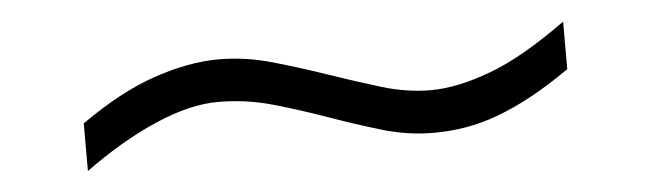

<svg xmlns="http://www.w3.org/2000/svg" viewBox="-26 -429 886 261"><g transform="rotate(-5 416.5 -298.0)"><path d="M747.1 -306.2Q718.3 -286.1 693.4 -272.7Q668.5 -259.3 645.8 -251Q623 -242.7 601.8 -239.3Q580.6 -235.8 559.1 -235.8Q523.4 -235.8 488.3 -246.3Q453.1 -256.8 417.5 -269.5Q381.8 -282.2 345.2 -292.7Q308.6 -303.2 270 -303.2Q231.9 -303.2 184.1 -282.5Q136.2 -261.7 85.9 -225.1V-290Q139.6 -328.1 187.5 -344.5Q235.4 -360.8 275.9 -360.8Q312.5 -360.8 349.1 -350.3Q385.7 -339.8 421.9 -327.4Q458 -314.9 492.7 -304.4Q527.3 -293.9 560.1 -293.9Q595.7 -293.9 641.4 -310.8Q687 -327.6 747.1 -371.1Z"/></g></svg>

Font: BabelStone Ogham Bound
Style: Italic
Weight: 400
Italic angle: -30°
Designer: Andrew West
Foundry: BabelStone
Version: Version 2.02 March 14, 2022